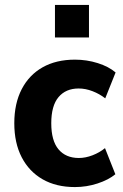

<svg xmlns="http://www.w3.org/2000/svg" viewBox="-20 -748 501 779"><path d="M284 11Q208 11 153 -20.5Q98 -52 68 -110Q38 -168 38 -248Q38 -328 68 -386Q98 -444 153 -475Q208 -506 284 -506Q332 -506 376.5 -492Q421 -478 449 -454L407 -349Q384 -367 355.5 -378Q327 -389 299 -389Q247 -389 217.5 -354Q188 -319 188 -248Q188 -177 217.5 -142Q247 -107 300 -107Q327 -107 355.5 -118Q384 -129 406 -147L448 -41Q420 -18 375.5 -3.5Q331 11 284 11ZM203 -596V-728H341V-596Z"/></svg>

Font: Nunito Sans 10pt SemiCondensed ExtraBold
Style: Regular
Weight: 800
Width: 4
Designer: Vernon Adams
Foundry: Vernon Adams
Version: Version 3.101;gftools[0.9.27]